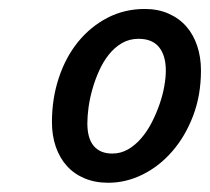

<svg xmlns="http://www.w3.org/2000/svg" viewBox="-20 -741 464 424"><path d="M299.8 -721.2Q329.1 -721.2 352.3 -710.9Q375.5 -700.7 391.4 -682.6Q407.2 -664.6 415.5 -639.6Q423.8 -614.7 423.8 -585.4Q423.8 -530.8 406.5 -485.4Q389.2 -439.9 360.6 -407Q332 -374 295.2 -355.7Q258.3 -337.4 219.2 -337.4Q189.9 -337.4 166.7 -347.2Q143.6 -356.9 127.7 -374.5Q111.8 -392.1 103.3 -416.7Q94.7 -441.4 94.7 -471.2Q94.7 -523.4 109.9 -569.1Q125 -614.7 152.3 -648.4Q179.7 -682.1 217.3 -701.7Q254.9 -721.2 299.8 -721.2ZM172.9 -468.8Q172.9 -435.5 187 -418.7Q201.2 -401.9 228 -401.9Q246.6 -401.9 262.7 -411.1Q278.8 -420.4 292 -435.8Q305.2 -451.2 315.2 -470.7Q325.2 -490.2 332.3 -510.7Q339.4 -531.2 342.8 -550.5Q346.2 -569.8 346.2 -585Q346.2 -618.2 331.3 -636.7Q316.4 -655.3 286.1 -655.3Q265.6 -655.3 249.3 -645.8Q232.9 -636.2 220.5 -620.6Q208 -605 199 -585Q189.9 -564.9 184.1 -544.2Q178.2 -523.4 175.5 -503.7Q172.9 -483.9 172.9 -468.8Z"/></svg>

Font: Ufes Sans
Style: Italic
Weight: 400
Designer: Ricardo Esteves & Filipe Motta
Foundry: ProDesignUfes - Ricardo Esteves, Filipe Motta
Version: Version 2.0